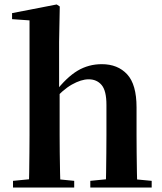

<svg xmlns="http://www.w3.org/2000/svg" viewBox="-20 -839 727 859"><path d="M38.2 0V-29.9L143.8 -40.2H207.6L312 -29.9V0ZM109.1 0Q110.1 -25.5 110.6 -67.4Q111.1 -109.4 111.6 -154.8Q112.1 -200.3 112.1 -234.8V-747.8L34 -753.3V-780.3L233.6 -819L247.4 -810L244.4 -650.9V-442.8L246.8 -429.3V-234.8Q246.8 -200.3 247.3 -154.8Q247.8 -109.4 248.7 -67.4Q249.6 -25.5 250.6 0ZM384 0V-29.9L487.9 -40.2H550.2L658.6 -29.9V0ZM452.5 0Q454.2 -25.5 454.7 -66.9Q455.2 -108.4 455.7 -153.8Q456.2 -199.3 456.2 -234.8V-369.8Q456.2 -433.2 434.6 -458.7Q413 -484.2 376.5 -484.2Q343.4 -484.2 301.6 -460.7Q259.8 -437.1 214.2 -384.1L185.3 -426.7H226.3Q277.9 -493.2 327 -522.6Q376.2 -551.9 435.5 -551.9Q506.8 -551.9 548.9 -506.5Q590.9 -461.1 590.9 -358.8V-234.8Q590.9 -199.3 591.4 -153.8Q591.9 -108.4 592.6 -66.9Q593.2 -25.5 594.2 0Z"/></svg>

Font: Noto Serif TC
Style: Regular
Weight: 200
Designer: Ryoko NISHIZUKA 西塚涼子 (kana & ideographs); Frank Grießhammer (Latin, Greek & Cyrillic); Wenlong ZHANG 张文龙 (bopomofo); San
Foundry: Adobe
Version: Version 2.001;hotconv 1.1.0;makeotfexe 2.6.0